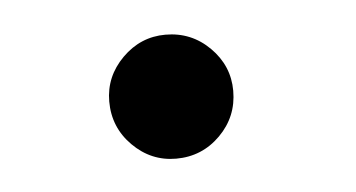

<svg xmlns="http://www.w3.org/2000/svg" viewBox="-27 -710 369 199"><g transform="rotate(-5 158.0 -610.5)"><path d="M86 -546ZM150 -675Q177 -675 196 -656Q215 -637 215 -611Q215 -584 196 -565Q177 -546 150 -546Q124 -546 105 -565Q86 -584 86 -611Q86 -637 105 -656Q124 -675 150 -675Z"/></g></svg>

Font: Martel Sans
Style: Regular
Weight: 400
Designer: Dan Reynolds and Mathieu Réguer
Foundry: Dan Reynolds and Mathieu Réguer
Version: Version 1.002; ttfautohint (v1.1) -l 5 -r 5 -G 72 -x 0 -D la